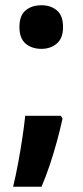

<svg xmlns="http://www.w3.org/2000/svg" viewBox="-20 -575 316 731"><path d="M54 -472Q54 -516 77.5 -535.5Q101 -555 138 -555Q173 -555 196.5 -535.5Q220 -516 220 -472Q220 -429 196 -409Q172 -389 138 -389Q101 -389 77.5 -409Q54 -429 54 -472ZM218 -123Q209 -82 196.5 -36Q184 10 169 54.5Q154 99 138 136H30Q40 94 49 46Q58 -2 65 -49Q72 -96 76 -134H212Z"/></svg>

Font: Noto Sans Hebrew SemiCondensed
Style: Bold
Weight: 700
Width: 4
Designer: Monotype Design Team
Foundry: Monotype Imaging Inc.
Version: Version 2.004; ttfautohint (v1.8.4.7-5d5b)